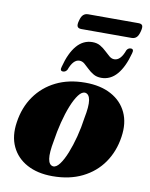

<svg xmlns="http://www.w3.org/2000/svg" viewBox="-91 -880 747 958"><g transform="rotate(10 283.0 -401.0)"><path d="M323 -475.5Q400.5 -475.5 454.5 -446.2Q508.5 -417 533.2 -364.2Q558 -311.5 547 -240Q536 -165.5 496.5 -108.5Q457 -51.5 392.2 -19.5Q327.5 12.5 241 12.5Q165.5 12.5 112 -16.5Q58.5 -45.5 33.8 -98.2Q9 -151 20 -222Q31 -298 71 -355Q111 -412 175 -443.8Q239 -475.5 323 -475.5ZM236 -36.5Q252.5 -35 269.5 -57.8Q286.5 -80.5 302 -119.2Q317.5 -158 329.8 -205.2Q342 -252.5 348.5 -300.5Q361 -362.5 356 -392.8Q351 -423 330.5 -426Q314 -427.5 297 -405Q280 -382.5 264.5 -343.8Q249 -305 237 -257.5Q225 -210 218 -162.5Q206 -100.5 210.8 -70Q215.5 -39.5 236 -36.5ZM396 -513Q373 -513 356.2 -522.8Q339.5 -532.5 326.2 -545.5Q313 -558.5 301 -568.5Q289 -578.5 275 -578.5Q243.5 -578.5 223.5 -523.5Q215.5 -511 203 -511Q185.5 -511 192.5 -533Q211 -605 243.8 -643Q276.5 -681 323 -681Q346.5 -681 363.2 -671Q380 -661 393.2 -648.2Q406.5 -635.5 418.5 -625.5Q430.5 -615.5 444 -615.5Q476.5 -615.5 496 -670.5Q503.5 -683 516.5 -683Q533.5 -683 527 -661Q508 -589 475.2 -551Q442.5 -513 396 -513ZM237.5 -774.5Q243 -796.5 252.8 -805.2Q262.5 -814 277.5 -814H532.5Q547.5 -814 552 -805.8Q556.5 -797.5 550.5 -775Q545 -753.5 535.5 -744.5Q526 -735.5 511 -735.5H256Q241 -735.5 236.2 -744.5Q231.5 -753.5 237.5 -774.5Z"/></g></svg>

Font: Fraunces 72pt Black
Style: Italic
Weight: 900
Italic angle: -16°
Version: Version 1.000;[b76b70a41]